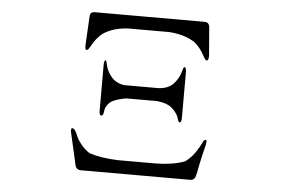

<svg xmlns="http://www.w3.org/2000/svg" viewBox="-46 -682 1093 737"><g transform="rotate(5 500.0 -313.5)"><path d="M735 -471Q730 -471 725 -480Q720 -489 712 -502Q704 -515 691 -528.5Q678 -542 650 -553Q622 -564 583 -567H423Q386 -565 358.5 -554Q331 -543 317.5 -529.5Q304 -516 295.5 -502.5Q287 -489 282 -480Q277 -471 272 -471Q265 -471 266 -490L272 -600Q272 -618 291 -618H713Q731 -618 733 -600L742 -490Q742 -471 735 -471ZM651 -225Q647 -225 642.5 -241.5Q638 -258 618.5 -276.5Q599 -295 558 -299H440Q421 -296 406 -291Q391 -286 383.5 -281.5Q376 -277 370 -268.5Q364 -260 362.5 -256.5Q361 -253 359.5 -244Q358 -235 358 -234Q355 -225 350 -225Q342 -225 342 -244V-419Q342 -438 349 -438Q351 -438 355 -418.5Q359 -399 376 -377Q393 -355 426 -349H559Q598 -351 617.5 -373Q637 -395 642.5 -416.5Q648 -438 651 -438Q659 -438 659 -420V-244Q659 -225 651 -225ZM241 -146Q239 -154 239 -159Q239 -167 243 -167Q250 -167 255.5 -158Q261 -149 265.5 -137Q270 -125 284 -107.5Q298 -90 318 -77Q365 -62 428 -60H574Q641 -61 686 -78Q709 -95 724 -117.5Q739 -140 745 -153.5Q751 -167 756 -167Q761 -167 761 -160Q761 -155 759 -146L749 -105Q745 -89 741.5 -71Q738 -53 736.5 -45Q735 -37 732.5 -28Q730 -19 727.5 -16Q725 -13 721 -11Q717 -9 711 -9H290Q272 -9 268 -27Z"/></g></svg>

Font: cwTeXMing
Style: Medium
Weight: 500
Version: Version 1.17